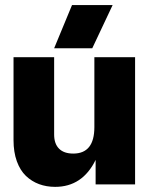

<svg xmlns="http://www.w3.org/2000/svg" viewBox="-20 -725 586 755"><path d="M196.8 9.8Q162.6 9.8 133.5 -1Q104.5 -11.7 81.8 -33.4Q59.1 -55.2 46.1 -91.1Q33.2 -127 33.2 -173.8V-500H192.9V-195.8Q192.9 -159.7 212.2 -140.4Q231.4 -121.1 268.1 -121.1Q351.1 -121.1 351.1 -225.1V-500H511.2V0H356V-96.2Q304.2 9.8 196.8 9.8ZM192.9 -535.2 263.2 -705.1H422.9L342.8 -535.2Z"/></svg>

Font: TASA Orbiter Display Black
Style: Regular
Weight: 900
Designer: Weizhong Zhang
Version: Version 1.000;Glyphs 3.1.2 (3151)